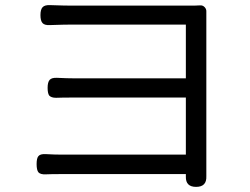

<svg xmlns="http://www.w3.org/2000/svg" viewBox="-20 -711 977 750"><path d="M746 19Q705 19 706 -21Q706 -26 706 -31H222Q178 -31 159 -30Q138 -29 130 -38Q123 -47 123 -70Q123 -93 130 -101Q137 -110 158 -109Q194 -107 221 -107H463H706V-330H273Q220 -330 199 -329Q180 -329 172 -338Q166 -347 166 -368Q166 -390 174 -399Q182 -408 203 -407Q243 -405 271 -405H706V-615H261Q232 -615 174 -613Q154 -612 146 -621Q138 -630 138 -652Q138 -674 146.5 -683Q155 -692 176 -691Q234 -689 261 -689H718Q748 -689 761 -690Q772 -691 779.5 -683Q787 -675 786 -664Q786 -648 786 -632V-40Q786 -32 786 -23Q788 19 746 19Z"/></svg>

Font: GenSenRounded TW R
Style: Regular
Weight: 400
Version: Version 1.501;PS 1;hotconv 16.6.51;makeotf.lib2.5.65220